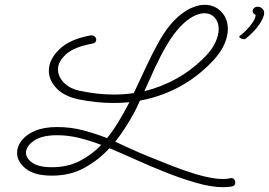

<svg xmlns="http://www.w3.org/2000/svg" viewBox="-20 -638 1118 798"><path d="M908 140Q859 140 797.5 122.5Q736 105 670.5 79Q605 53 544 25.5Q483 -2 435 -22Q390 27 331 59.5Q272 92 196 92Q123 92 87 63Q51 34 51 -3Q51 -29 69.5 -53.5Q88 -78 125 -94Q162 -110 217 -110Q274 -110 325 -96.5Q376 -83 425 -64Q451 -96 474 -134.5Q497 -173 518 -213Q485 -210 451 -210Q381 -210 307 -225Q246 -238 214.5 -271.5Q183 -305 183 -344Q183 -390 226 -432.5Q269 -475 357 -491H361Q369 -491 374.5 -485.5Q380 -480 380 -473Q380 -460 365 -457Q288 -443 254.5 -412.5Q221 -382 221 -350Q221 -319 246.5 -293.5Q272 -268 315 -260Q386 -245 453 -245Q496 -245 536 -251Q563 -308 589 -364Q615 -420 642.5 -468.5Q670 -517 702 -551Q736 -586 769 -602Q802 -618 830 -618Q872 -618 899.5 -589.5Q927 -561 927 -517Q927 -486 911 -451Q895 -416 860 -380Q796 -314 720.5 -274.5Q645 -235 562 -220Q555 -205 548.5 -191.5Q542 -178 535 -165Q519 -136 500 -106.5Q481 -77 459 -49Q492 -34 525.5 -18.5Q559 -3 594 11Q620 21 659 37Q698 53 742.5 69Q787 85 830.5 95.5Q874 106 908 106Q924 106 936 103Q938 103 939 102.5Q940 102 941 102Q949 102 953.5 108Q958 114 958 121Q958 134 944 137Q928 140 908 140ZM729 -527Q699 -495 673 -450.5Q647 -406 624 -356.5Q601 -307 580 -259Q650 -276 714 -311.5Q778 -347 833 -403Q863 -434 876 -463.5Q889 -493 889 -517Q889 -546 872.5 -564.5Q856 -583 829 -583Q808 -583 782.5 -569.5Q757 -556 729 -527ZM88 -3Q88 20 114.5 38.5Q141 57 196 57Q260 57 310.5 31.5Q361 6 401 -36H400Q356 -53 310 -64.5Q264 -76 217 -76Q154 -76 121 -53Q88 -30 88 -3ZM993 -475Q986 -475 978.5 -480Q971 -485 977 -489Q1003 -509 1023.5 -535.5Q1044 -562 1042 -577Q1030 -582 1030 -592Q1030 -599 1036 -604.5Q1042 -610 1049 -610Q1062 -610 1070 -602.5Q1078 -595 1078 -585Q1078 -580 1076 -572Q1059 -524 1002 -478Q998 -475 993 -475Z"/></svg>

Font: Meow Script
Style: Regular
Weight: 400
Designer: Robert E. Leuschke
Foundry: Robert E. Leuschke
Version: Version 1.010; ttfautohint (v1.8.3)